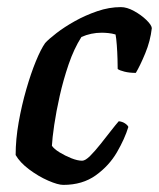

<svg xmlns="http://www.w3.org/2000/svg" viewBox="-20 -520 447 540"><path d="M158 0Q143 0 115.5 -12Q88 -24 62 -43.5Q36 -63 24 -84Q24 -128 32.5 -176Q41 -224 54 -269Q67 -314 81 -348Q95 -382 107 -399Q117 -410 139 -427Q161 -444 190.5 -460.5Q220 -477 253.5 -488.5Q287 -500 320 -500Q337 -500 357 -489Q377 -478 391.5 -464Q406 -450 407 -441Q403 -405 388.5 -370Q374 -335 362 -315Q344 -315 330 -318.5Q316 -322 311 -326Q311 -334 310.5 -353.5Q310 -373 308.5 -393Q307 -413 305 -423Q295 -426 284.5 -427Q274 -428 266 -428Q236 -428 209 -416Q188 -383 173 -339Q158 -295 148 -250.5Q138 -206 132.5 -168.5Q127 -131 126 -110Q132 -101 147.5 -91.5Q163 -82 180.5 -75Q198 -68 211 -68Q220 -68 233.5 -81.5Q247 -95 262.5 -114.5Q278 -134 292 -152Q306 -170 314 -179Q324 -178 331.5 -173Q339 -168 341 -163Q331 -130 309 -92Q287 -54 249.5 -27Q212 0 158 0Z"/></svg>

Font: Texturina SemiBold
Style: Italic
Weight: 600
Italic angle: -11°
Designer: Guillermo Torres Carreño
Foundry: Omnibus-Type
Version: Version 1.002; ttfautohint (v1.8.3)